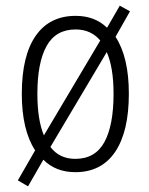

<svg xmlns="http://www.w3.org/2000/svg" viewBox="-20 -598 526 678"><path d="M435 -267Q435 -133 386.5 -61.5Q338 10 246 10Q177 10 133 -34L79 60L43 39L104 -67Q57 -139 57 -267Q57 -401 106 -471.5Q155 -542 247 -542Q315 -542 358 -500L403 -578L439 -558L388 -468Q435 -396 435 -267ZM112 -267Q112 -175 135 -120L334 -455Q301 -494 247 -494Q177 -494 144.5 -435.5Q112 -377 112 -267ZM381 -267Q381 -359 357 -414L158 -79Q190 -37 246 -37Q316 -37 348.5 -96Q381 -155 381 -267Z"/></svg>

Font: Noto Sans Devanagari UI Condensed Light
Style: Regular
Weight: 300
Width: 3
Designer: Jelle Bosma - Monotype Design Team
Foundry: Monotype Imaging Inc.
Version: Version 2.004; ttfautohint (v1.8.4.7-5d5b)